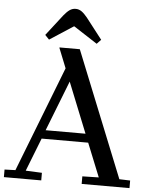

<svg xmlns="http://www.w3.org/2000/svg" viewBox="-62 -1010 820 1060"><g transform="rotate(5 348.0 -480.0)"><path d="M356 -740 636 -44 696 -42V0H431V-42L522 -44L447 -230H189L117 -46L207 -42V0H0V-42L60 -44L287 -628L243 -738L244 -740ZM428 -278 316 -557 207 -278ZM314 -960Q332 -960 347 -949.5Q362 -939 379 -918L469 -802L446 -778L315 -863H313L182 -778L159 -802L249 -918Q266 -939 281 -949.5Q296 -960 314 -960Z"/></g></svg>

Font: Minipax
Style: Regular
Weight: 400
Designer: Raphaël Ronot, Igor Stepanchenko (Cyrillic)
Foundry: steppetype
Version: Version 1.002